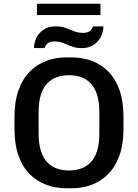

<svg xmlns="http://www.w3.org/2000/svg" viewBox="-20 -1004 742 1034"><path d="M339 10Q281 10 230 -8.5Q179 -27 140 -66Q101 -105 79.5 -166Q58 -227 58 -312V-373Q58 -458 80 -519Q102 -580 141 -619Q180 -658 230.5 -676.5Q281 -695 338 -695H364Q423 -695 473.5 -676.5Q524 -658 563 -619Q602 -580 623.5 -519Q645 -458 645 -373V-312Q645 -227 623 -166Q601 -105 562 -66Q523 -27 472.5 -8.5Q422 10 365 10ZM351 -86Q386 -86 415.5 -96Q445 -106 467.5 -129Q490 -152 502.5 -190Q515 -228 515 -285V-399Q515 -456 502.5 -494.5Q490 -533 467.5 -556Q445 -579 415.5 -589Q386 -599 352 -599Q318 -599 288 -589Q258 -579 235.5 -556Q213 -533 200.5 -495Q188 -457 188 -400V-286Q188 -229 200.5 -190.5Q213 -152 235.5 -129Q258 -106 287.5 -96Q317 -86 351 -86ZM179 -923V-984H521V-923ZM163 -745Q163 -773 176 -800Q189 -827 215 -844.5Q241 -862 279 -862Q311 -862 334 -853.5Q357 -845 378.5 -836Q400 -827 427 -827Q449 -827 462.5 -836Q476 -845 481 -862H537Q537 -835 524 -808Q511 -781 485.5 -763Q460 -745 421 -745Q390 -745 368 -753.5Q346 -762 324.5 -771Q303 -780 273 -781Q251 -781 238 -771.5Q225 -762 220 -745Z"/></svg>

Font: Chivo Medium
Style: Regular
Weight: 500
Designer: Hector Gatti
Foundry: Omnibus-Type
Version: Version 2.002